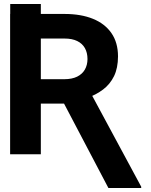

<svg xmlns="http://www.w3.org/2000/svg" viewBox="-20 -773 758 962"><path d="M31.2 -654.3V-752.9H184.6V-654.3ZM30.7 -703.1H303.1Q385.9 -703.1 445.8 -678.7Q505.8 -654.3 538.4 -607Q571.1 -559.8 571.3 -490.6Q571.1 -432 551.4 -391.6Q531.7 -351.2 496.6 -324.6Q461.5 -298 414.1 -281.2L364.8 -253.9H131.6L131.1 -376.2H303.1Q340.8 -376.4 366.4 -388.9Q391.9 -401.5 405 -424.1Q418.2 -446.8 418.4 -477.1Q418.2 -509.1 405.4 -531.9Q392.6 -554.8 367.1 -567.3Q341.6 -579.9 303.1 -579.9H184.6V0H30.7ZM523.2 169.1 269.7 -313.3H431.1L687.5 162.5V169.1Z"/></svg>

Font: Inter Display V
Style: Regular
Weight: 400
Designer: Rasmus Andersson
Foundry: rsms
Version: Version 3.015;git-src